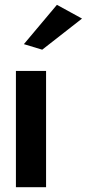

<svg xmlns="http://www.w3.org/2000/svg" viewBox="-20 -776 389 796"><path d="M79 -593 155 -570 320 -699 216 -756ZM171 0V-482H46V0Z"/></svg>

Font: Bluebird
Style: Regular
Weight: 400
Designer: Jasper
Foundry: Cannot Into Space Fonts
Version: Version 0.98